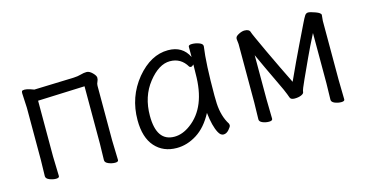

<svg xmlns="http://www.w3.org/2000/svg" viewBox="-59 -735 1910 1000"><g transform="rotate(-15 895.5 -234.5)"><path d="M410 -19 412 -107V-417L159 -407V-106L162 0Q162 10 144.5 10Q127 10 109 2.5Q91 -5 91 -18L93 -106V-386L89 -465Q89 -473 91 -477Q94 -481 105.5 -481Q117 -481 135.5 -475Q154 -469 155 -468L369 -475Q392 -476 409 -481Q426 -486 441 -486Q456 -486 472 -470Q488 -454 488 -443Q488 -432 483 -422.5Q478 -413 478 -402V-107L481 -1Q481 9 463.5 9Q446 9 428 1.5Q410 -6 410 -19Z M701 -180Q701 -42 797 -42Q841 -42 884 -74Q988 -150 988 -330Q988 -355 989 -380Q980 -371 974 -371Q968 -371 965 -375Q934 -428 874.5 -428Q815 -428 758 -356Q701 -284 701 -180ZM1066 -457Q1053 -368 1053 -195Q1053 -179 1054 -152Q1058 -82 1088 -35Q1090 -31 1090 -24.5Q1090 -18 1076.5 -2.5Q1063 13 1047 13Q1031 13 1020 -8Q1000 -45 992 -118Q955 -48 902.5 -15Q850 18 794 18Q721 18 677 -31.5Q633 -81 633 -175Q633 -300 710 -394Q787 -486 880 -486Q958 -486 990 -420V-475Q990 -485 1009 -485Q1028 -485 1047 -478Q1066 -471 1066 -459Z M1631 -18 1633 -106V-377Q1599 -311 1575.5 -259.5Q1552 -208 1528 -156Q1504 -104 1504 -94.5Q1504 -85 1489 -78.5Q1474 -72 1453 -72Q1432 -72 1428 -85L1421 -104Q1418 -115 1381.5 -191Q1345 -267 1310 -344V-106L1312 -1Q1312 10 1293 10Q1274 10 1258 3Q1242 -4 1242 -16L1244 -106V-422L1241 -450L1242 -456Q1244 -465 1261 -473.5Q1278 -482 1291 -482Q1304 -482 1311.5 -478Q1319 -474 1321 -466.5Q1323 -459 1336 -430.5Q1349 -402 1373.5 -349Q1398 -296 1422 -247Q1446 -198 1465 -159Q1511 -260 1548.5 -337Q1586 -414 1598.5 -440Q1611 -466 1618 -476.5Q1625 -487 1636 -487Q1647 -487 1674.5 -477Q1702 -467 1702 -456L1699 -425V-106L1701 -1Q1701 9 1683 9Q1665 9 1648 2Q1631 -5 1631 -18Z"/></g></svg>

Font: LXGW WenKai Lite
Style: Regular
Weight: 400
Designer: LXGW / Fontworks Inc.
Foundry: LXGW / Fontworks Inc.
Version: Version 1.511; March 25, 2025